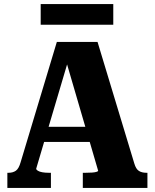

<svg xmlns="http://www.w3.org/2000/svg" viewBox="-20 -919 757 939"><path d="M175 -299H438L443 -225H169ZM292 -659 317 -634 157 -94Q157 -89 165 -84Q173 -79 187 -76.5Q201 -74 219 -74H229V0H16V-74H22Q43 -74 57.5 -84Q72 -94 81 -126L258 -714H457L637 -119Q645 -92 659.5 -83Q674 -74 696 -74H701V0H385V-74H398Q416 -74 430 -75Q444 -76 452 -78.5Q460 -81 460 -84ZM179 -899H534V-798H179Z"/></svg>

Font: Roboto Serif SemiCondensed
Style: Bold
Weight: 700
Width: 4
Designer: Greg Gazdowicz
Foundry: Commercial Type
Version: Version 1.007